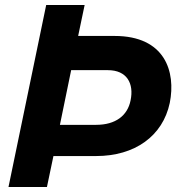

<svg xmlns="http://www.w3.org/2000/svg" viewBox="-20 -749 713 769"><path d="M265 -468H412C489 -468 517 -414 503 -347C491 -286 443 -249 365 -249H220ZM168 0 194 -124H365C520 -124 632 -204 660 -337C685 -462 641 -605 439 -605H293L319 -729H165L14 0Z"/></svg>

Font: Mona Sans
Style: Bold Italic
Weight: 700
Italic angle: -11.7°
Designer: Deni Anggara
Foundry: GitHub
Version: Version 2.000;Glyphs 3.2.3 (3260)